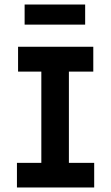

<svg xmlns="http://www.w3.org/2000/svg" viewBox="-20 -830 490 850"><path d="M55 0V-109H163V-513H60V-623H393V-513H285V-109H397V0ZM89 -721V-810H357V-721Z"/></svg>

Font: Inconsolata SemiCondensed Black
Style: Regular
Weight: 900
Width: 4
Monospace: yes
Designer: Raph Levien, Cyreal, Brenton Simpson
Foundry: Raph Levien, Cyreal, Google
Version: Version 3.001; ttfautohint (v1.8.2.53-6de2)